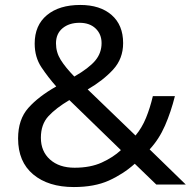

<svg xmlns="http://www.w3.org/2000/svg" viewBox="-20 -745 772 775"><path d="M304 -725Q384 -725 430.5 -684.5Q477 -644 477 -571Q477 -508 436.5 -464Q396 -420 334 -384L527 -198Q553 -229 569.5 -269.5Q586 -310 597 -357H686Q670 -293 646 -238Q622 -183 584 -142L730 0H611L524 -84Q477 -42 419 -16Q361 10 278 10Q175 10 114 -41Q53 -92 53 -186Q53 -263 94.5 -309.5Q136 -356 207 -396Q175 -432 147.5 -473Q120 -514 120 -569Q120 -643 169.5 -684Q219 -725 304 -725ZM301 -653Q259 -653 232.5 -631Q206 -609 206 -570Q206 -534 225 -503.5Q244 -473 280 -436Q339 -470 364.5 -500.5Q390 -531 390 -571Q390 -607 366 -630Q342 -653 301 -653ZM260 -341Q206 -309 175.5 -276Q145 -243 145 -189Q145 -134 182 -101Q219 -68 281 -68Q345 -68 391 -89Q437 -110 468 -139Z"/></svg>

Font: Noto Sans Tai Le
Style: Regular
Weight: 400
Designer: Monotype Design Team
Foundry: Monotype Imaging Inc.
Version: Version 2.002; ttfautohint (v1.8.4.7-5d5b)